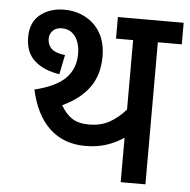

<svg xmlns="http://www.w3.org/2000/svg" viewBox="-48 -680 718 727"><g transform="rotate(5 311.0 -316.0)"><path d="M531 -540V0H437V-169Q410 -150 373.5 -137.5Q337 -125 291 -125Q209 -125 155.5 -175Q102 -225 81 -321Q163 -341 198.5 -377.5Q234 -414 234 -469Q234 -511 215.5 -536Q197 -561 165 -561Q143 -561 130.5 -548.5Q118 -536 118 -517Q118 -494 133.5 -479.5Q149 -465 185 -461L170 -387Q110 -396 75 -427.5Q40 -459 40 -517Q40 -573 76.5 -602.5Q113 -632 168 -632Q211 -632 247.5 -613Q284 -594 305.5 -557.5Q327 -521 327 -467Q327 -398 292.5 -350Q258 -302 191 -271Q209 -239 233.5 -223Q258 -207 298 -207Q343 -207 376 -225.5Q409 -244 437 -276V-540H372V-622H622V-540Z"/></g></svg>

Font: Noto Sans SemiCondensed Medium
Style: Italic
Weight: 500
Width: 4
Italic angle: -12°
Designer: Monotype Design Team
Foundry: Monotype Imaging Inc.
Version: Version 2.013; ttfautohint (v1.8.4.7-5d5b)